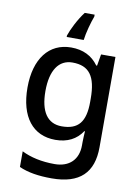

<svg xmlns="http://www.w3.org/2000/svg" viewBox="-106 -835 832 1145"><g transform="rotate(10 310.0 -263.0)"><path d="M372 -754V-766H312C276 -719 244 -654 231 -615V-606H334C339 -649 358 -718 372 -754ZM269 -549C135 -549 53 -443 53 -269C53 -91 134 10 270 10C343 10 397 -18 432 -71H436C435 -56 433 -20 433 -4V15C433 101 380 153 291 153C212 153 145 138 91 111V206C145 230 209 240 289 240C459 240 538 161 538 8V-539H451L439 -469H434C396 -522 341 -549 269 -549ZM292 -462C393 -462 436 -404 436 -269V-248C436 -128 394 -76 294 -76C207 -76 162 -142 162 -267C162 -392 209 -462 292 -462Z"/></g></svg>

Font: Noto Sans Lao UI Med
Style: Regular
Weight: 500
Designer: Monotype Design Team
Foundry: Monotype Imaging Inc.
Version: Version 2.000